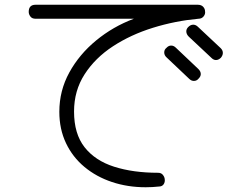

<svg xmlns="http://www.w3.org/2000/svg" viewBox="-20 -677 1040 809"><path d="M649 109Q622 112 594 112Q518 112 452 90Q386 68 336 26.5Q286 -15 258 -74Q230 -133 230 -206Q230 -295 272 -371.5Q314 -448 385 -506.5Q456 -565 544 -598H130Q115 -598 108 -607.5Q101 -617 101 -627Q101 -657 130 -657H813Q828 -657 836 -648.5Q844 -640 844 -629Q846 -618 838 -608Q830 -598 816 -598Q718 -589 624.5 -560Q531 -531 456 -482Q381 -433 336.5 -364Q292 -295 292 -207Q292 -113 336.5 -56.5Q381 0 461 25.5Q541 51 646 51Q659 51 666 59.5Q673 68 674 77Q676 90 669.5 99.5Q663 109 649 109ZM871 -433 775 -523Q765 -533 765 -545Q765 -555 773 -563Q783 -573 794 -573Q805 -573 814 -564L910 -474Q919 -465 919 -454Q919 -444 911 -434Q901 -424 890 -424Q880 -424 871 -433ZM777 -345 682 -435Q672 -444 672 -456Q672 -468 681 -475Q690 -485 701 -485Q712 -485 721 -476L816 -386Q826 -376 826 -365Q826 -355 817 -346Q809 -336 797 -336Q786 -336 777 -345Z"/></svg>

Font: Hachi Maru Pop
Style: Regular
Weight: 400
Designer: Nontynet
Foundry: Nontynet
Version: Version 1.300